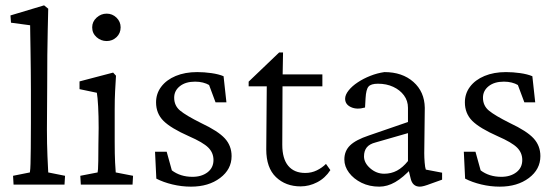

<svg xmlns="http://www.w3.org/2000/svg" viewBox="-20 -697 2104 725"><path d="M31.2 0 29.3 -33.2 92.8 -45.9Q94.7 -57.6 95.2 -78.1Q95.7 -98.6 96.2 -136.2Q96.7 -173.8 96.7 -233.4V-355.5Q96.7 -392.6 96.2 -433.1Q95.7 -473.6 95.2 -509.8Q94.7 -545.9 94.2 -570.8Q93.8 -595.7 93.8 -601.6L21.5 -611.3L19.5 -638.7L146.5 -676.8L162.1 -664.1Q161.1 -622.1 160.2 -581.1Q159.2 -540 158.7 -489.7Q158.2 -439.5 158.2 -369.1L157.2 -208Q157.2 -153.3 159.2 -107.4Q161.1 -61.5 162.1 -45.9L225.6 -33.2L223.6 0Z M285.2 0 283.2 -33.2 348.6 -45.9Q349.6 -49.8 350.1 -58.6Q350.6 -67.4 351.1 -89.4Q351.6 -111.3 351.6 -152.3L352.5 -213.9Q352.5 -258.8 350.6 -294.9Q348.6 -331.1 345.7 -346.7L280.3 -360.4V-389.6L407.2 -422.9L418 -411.1Q416 -380.9 414.6 -352.1Q413.1 -323.2 413.1 -284.2V-161.1Q413.1 -113.3 414.6 -83.5Q416 -53.7 417 -45.9L482.4 -33.2L480.5 0ZM382.8 -542Q361.3 -542 344.7 -556.6Q328.1 -571.3 328.1 -593.8Q328.1 -615.2 344.7 -630.4Q361.3 -645.5 382.8 -645.5Q404.3 -645.5 419.9 -630.4Q435.5 -615.2 435.5 -593.8Q435.5 -571.3 419.9 -556.6Q404.3 -542 382.8 -542Z M701.2 7.8Q666 7.8 631.3 -0.5Q596.7 -8.8 570.3 -22.5L565.4 -124H609.4L628.9 -53.7Q661.1 -29.3 707 -29.3Q741.2 -29.3 763.7 -46.4Q786.1 -63.5 786.1 -92.8Q786.1 -120.1 766.6 -139.6Q747.1 -159.2 693.4 -182.6Q625 -212.9 597.2 -240.7Q569.3 -268.6 569.3 -310.5Q569.3 -343.8 588.9 -369.6Q608.4 -395.5 643.6 -410.2Q678.7 -424.8 724.6 -424.8Q751 -424.8 778.3 -420.9Q805.7 -417 824.2 -409.2L835 -310.5H793.9L769.5 -376Q759.8 -381.8 746.1 -385.3Q732.4 -388.7 716.8 -388.7Q680.7 -388.7 659.2 -371.6Q637.7 -354.5 637.7 -328.1Q637.7 -297.9 660.2 -279.3Q682.6 -260.7 739.3 -232.4Q803.7 -202.1 829.1 -174.3Q854.5 -146.5 854.5 -107.4Q854.5 -57.6 811 -24.9Q767.6 7.8 701.2 7.8Z M1227.5 -54.7Q1208 -24.4 1177.7 -8.8Q1147.5 6.8 1115.2 6.8Q1058.6 6.8 1022 -28.3Q985.4 -63.5 985.4 -132.8L987.3 -371.1H918.9V-388.7L1034.2 -499H1048.8L1046.9 -393.6L1045.9 -150.4Q1045.9 -97.7 1068.4 -70.8Q1090.8 -43.9 1132.8 -43.9Q1156.2 -43.9 1176.3 -53.7Q1196.3 -63.5 1210.9 -78.1ZM1018.6 -371.1V-416H1197.3V-371.1Z M1412.1 7.8Q1375 7.8 1345.2 -6.8Q1315.4 -21.5 1297.9 -44.9Q1280.3 -68.4 1280.3 -94.7Q1280.3 -127 1301.8 -147.9Q1323.2 -168.9 1373 -185.5L1520.5 -236.3V-290Q1520.5 -316.4 1505.4 -336.9Q1490.2 -357.4 1464.8 -369.1Q1439.5 -380.9 1407.2 -380.9Q1380.9 -380.9 1371.6 -370.1Q1362.3 -359.4 1360.4 -326.2L1358.4 -291Q1327.1 -282.2 1305.2 -292.5Q1283.2 -302.7 1283.2 -324.2Q1283.2 -338.9 1296.4 -355.5Q1309.6 -372.1 1331.1 -386.2Q1352.5 -400.4 1378.4 -410.6Q1404.3 -420.9 1431.6 -424.8Q1499 -424.8 1541 -387.7Q1583 -350.6 1584 -290L1582 -118.2Q1582 -102.5 1583.5 -83.5Q1585 -64.5 1587.9 -56.6L1649.4 -44.9V-18.6L1605.5 -2.9Q1592.8 2 1582.5 4.9Q1572.3 7.8 1565.4 7.8Q1537.1 7.8 1530.3 -24.4L1521.5 -60.5L1535.2 -62.5Q1502 -26.4 1472.2 -9.3Q1442.4 7.8 1412.1 7.8ZM1430.7 -41Q1457 -41 1479 -52.7Q1501 -64.5 1520.5 -88.9V-194.3L1398.4 -159.2Q1375 -153.3 1364.7 -140.1Q1354.5 -127 1354.5 -106.4Q1354.5 -82 1377.9 -61.5Q1401.4 -41 1430.7 -41Z M1867.2 7.8Q1832 7.8 1797.4 -0.5Q1762.7 -8.8 1736.3 -22.5L1731.4 -124H1775.4L1794.9 -53.7Q1827.1 -29.3 1873 -29.3Q1907.2 -29.3 1929.7 -46.4Q1952.1 -63.5 1952.1 -92.8Q1952.1 -120.1 1932.6 -139.6Q1913.1 -159.2 1859.4 -182.6Q1791 -212.9 1763.2 -240.7Q1735.4 -268.6 1735.4 -310.5Q1735.4 -343.8 1754.9 -369.6Q1774.4 -395.5 1809.6 -410.2Q1844.7 -424.8 1890.6 -424.8Q1917 -424.8 1944.3 -420.9Q1971.7 -417 1990.2 -409.2L2001 -310.5H1960L1935.5 -376Q1925.8 -381.8 1912.1 -385.3Q1898.4 -388.7 1882.8 -388.7Q1846.7 -388.7 1825.2 -371.6Q1803.7 -354.5 1803.7 -328.1Q1803.7 -297.9 1826.2 -279.3Q1848.6 -260.7 1905.3 -232.4Q1969.7 -202.1 1995.1 -174.3Q2020.5 -146.5 2020.5 -107.4Q2020.5 -57.6 1977.1 -24.9Q1933.6 7.8 1867.2 7.8Z"/></svg>

Font: Crimson Pro ExtraLight Light
Style: Regular
Weight: 300
Version: Version 1.002